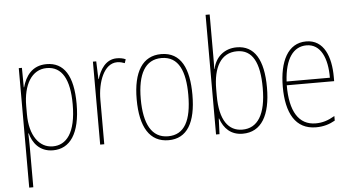

<svg xmlns="http://www.w3.org/2000/svg" viewBox="-61 -872 2230 1215"><g transform="rotate(-5 1054.0 -264.0)"><path d="M254 -537C161 -537 119 -472 100 -403H98L97 -527H77V232H103V-21C103 -56 102 -88 101 -110H104C119 -51 162 10 248 10C355 10 422 -80 422 -270C422 -449 364 -537 254 -537ZM253 -512C350 -512 397 -427 397 -270C397 -86 334 -15 249 -15C163 -15 103 -96 103 -232V-284C103 -418 157 -512 253 -512Z M700 -535C628 -535 592 -470 575 -414H573L569 -527H548V0H574V-283C574 -394 616 -510 700 -510C719 -510 735 -505 748 -500L756 -524C739 -532 719 -535 700 -535Z M1157 -264C1157 -428 1109 -537 982 -537C864 -537 803 -440 803 -265C803 -88 863 10 982 10C1100 10 1157 -87 1157 -264ZM829 -265C829 -423 878 -512 982 -512C1092 -512 1131 -413 1131 -265C1131 -102 1085 -15 981 -15C877 -15 829 -107 829 -265Z M1310 -494V-760H1284V0H1306L1310 -99H1312C1334 -35 1378 10 1453 10C1572 10 1631 -92 1631 -268C1631 -445 1574 -538 1462 -538C1382 -538 1326 -487 1311 -414H1309C1310 -436 1310 -469 1310 -494ZM1462 -513C1560 -513 1604 -429 1604 -268C1604 -99 1550 -16 1453 -16C1365 -16 1310 -88 1310 -243V-285C1310 -424 1359 -513 1462 -513Z M1903 -537C1786 -537 1731 -423 1731 -263C1731 -97 1788 10 1919 10C1967 10 2005 -2 2040 -22V-51C1997 -26 1962 -15 1919 -15C1811 -15 1756 -106 1757 -271H2058V-298C2058 -424 2017 -537 1903 -537ZM1903 -512C1994 -512 2034 -417 2033 -295H1758C1766 -440 1820 -512 1903 -512Z"/></g></svg>

Font: Noto Sans Gujarati Condensed Thin
Style: Regular
Weight: 100
Width: 3
Designer: Jelle Bosma - Monotype Design Team, Universal Thirst
Foundry: Monotype Imaging Inc.
Version: Version 2.106